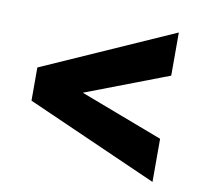

<svg xmlns="http://www.w3.org/2000/svg" viewBox="-63 -551 679 644"><g transform="rotate(10 276.5 -229.5)"><path d="M496 25 49 -173V-286L496 -484V-337L122 -194V-264L496 -122Z"/></g></svg>

Font: Ysabeau Office Black
Style: Italic
Weight: 900
Italic angle: -12°
Designer: Christian Thalmann (Catharsis Fonts)
Version: Version 2.001;gftools[0.9.30]; featfreeze: tnum,lnum,ss02